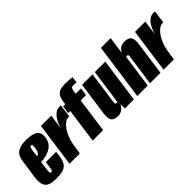

<svg xmlns="http://www.w3.org/2000/svg" viewBox="58 -1320 2024 2024"><g transform="rotate(-45 1069.5 -308.5)"><path d="M157 13Q104 13 66.5 0Q29 -13 13.5 -51Q-2 -89 8 -163L38 -373Q49 -447 94.5 -474.5Q140 -502 210 -502Q308 -502 351 -474.5Q394 -447 383 -370Q377 -326 352.5 -297.5Q328 -269 294.5 -253Q261 -237 227 -231Q193 -225 168 -225L154 -117Q151 -92 154.5 -82Q158 -72 168 -72Q176 -72 182 -79.5Q188 -87 192 -112L203 -189H357L350 -137Q342 -74 320 -41.5Q298 -9 258.5 2Q219 13 157 13ZM181 -300Q185 -300 191.5 -301.5Q198 -303 205 -309.5Q212 -316 218.5 -330Q225 -344 228 -369Q230 -386 231 -405Q232 -424 217 -424Q206 -424 199.5 -413Q193 -402 188 -358Z M367 0 436 -495H590L566 -326Q573 -352 585 -382Q597 -412 615.5 -439Q634 -466 659.5 -483Q685 -500 718 -500Q722 -500 728 -500Q734 -500 737 -499L718 -354Q716 -355 711.5 -355.5Q707 -356 702 -355Q678 -353 656 -337.5Q634 -322 614.5 -297Q595 -272 579 -240Q563 -208 552 -172.5Q541 -137 536 -101L521 0Z M712 0 766 -389H734L747 -476H779L784 -512Q792 -568 814.5 -593Q837 -618 867 -624Q897 -630 924 -630Q947 -630 971 -628.5Q995 -627 1013 -625.5Q1031 -624 1035 -624L1026 -554Q1026 -554 1009.5 -555.5Q993 -557 973 -557Q957 -557 949.5 -542.5Q942 -528 940 -513L935 -476H1015L1002 -389H922L868 0Z M1089 7Q1056 7 1035.5 -1.5Q1015 -10 1005.5 -26.5Q996 -43 994.5 -67.5Q993 -92 997 -124L1049 -495H1205L1154 -130Q1153 -123 1153.5 -118Q1154 -113 1155.5 -109.5Q1157 -106 1160 -104Q1163 -102 1167 -102Q1170 -102 1173 -102.5Q1176 -103 1179 -103.5Q1182 -104 1184 -105L1239 -495H1395L1326 0H1193L1190 -65Q1177 -34 1149 -13.5Q1121 7 1089 7Z M1377 0 1465 -630H1610L1582 -430Q1593 -465 1622 -483.5Q1651 -502 1683 -502Q1716 -502 1736.5 -493.5Q1757 -485 1766.5 -468.5Q1776 -452 1778 -427.5Q1780 -403 1775 -371L1723 0H1567L1616 -350Q1617 -357 1616.5 -362Q1616 -367 1614.5 -370.5Q1613 -374 1609.5 -376Q1606 -378 1601 -378Q1597 -378 1593 -377Q1589 -376 1587 -374.5Q1585 -373 1585 -370L1533 0Z M1769 0 1838 -495H1992L1968 -326Q1975 -352 1987 -382Q1999 -412 2017.5 -439Q2036 -466 2061.5 -483Q2087 -500 2120 -500Q2124 -500 2130 -500Q2136 -500 2139 -499L2120 -354Q2118 -355 2113.5 -355.5Q2109 -356 2104 -355Q2080 -353 2058 -337.5Q2036 -322 2016.5 -297Q1997 -272 1981 -240Q1965 -208 1954 -172.5Q1943 -137 1938 -101L1923 0Z"/></g></svg>

Font: Alumni Sans Thin Black
Style: Italic
Weight: 900
Italic angle: -8°
Version: Version 1.016